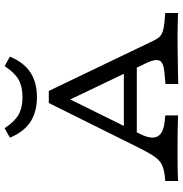

<svg xmlns="http://www.w3.org/2000/svg" viewBox="0 -806 807 848"><g transform="rotate(-90 404.0 -382.5)"><path d="M236.3 -168.5Q211.3 -119.4 224.2 -92.3Q237.1 -65.3 287.9 -59.7L317.7 -56.5V0Q281.5 -1.6 241.5 -2Q201.6 -2.4 161.3 -2.4Q126.6 -2.4 92.3 -2Q58.1 -1.6 28.2 0V-56.5L51.6 -58.9Q79.8 -62.1 98.8 -71Q117.7 -79.8 133.5 -101.2Q149.2 -122.6 168.5 -160.5L372.6 -571H425.8L637.9 -129Q648.4 -105.6 657.3 -91.5Q666.1 -77.4 681.5 -70.6Q696.8 -63.7 727.4 -60.5L770.2 -56.5V0Q758.9 -0.8 739.1 -1.2Q719.4 -1.6 697.2 -2Q675 -2.4 655.6 -2.4H658.1H661.3Q638.7 -2.4 612.5 -2Q586.3 -1.6 558.9 -1.2Q531.5 -0.8 505.2 -0.4Q479 0 456.5 0.8V-55.6L509.7 -60.5Q551.6 -64.5 559.7 -81.9Q567.7 -99.2 550.8 -136.3L375.8 -502.4L404 -508.1ZM212.9 -182.3 239.5 -239.5H543.5L565.3 -182.3ZM398.4 -623.4Q332.3 -623.4 288.3 -652.8Q244.4 -682.3 219.4 -742.7L261.3 -766.1Q289.5 -722.6 320.6 -704.8Q351.6 -687.1 398.4 -687.1Q445.2 -687.1 476.2 -704.8Q507.3 -722.6 535.5 -766.1L577.4 -742.7Q552.4 -682.3 508.5 -652.8Q464.5 -623.4 398.4 -623.4Z"/></g></svg>

Font: Playfair 5pt SemiExpanded Light
Style: Regular
Weight: 300
Width: 6
Designer: Claus Eggers Sørensen
Foundry: Claus Eggers Sørensen
Version: Version 2.203